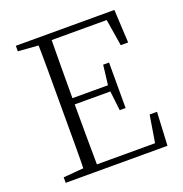

<svg xmlns="http://www.w3.org/2000/svg" viewBox="-130 -837 906 952"><g transform="rotate(-20 323.0 -361.5)"><path d="M56 0V-29L188 -40H198V0ZM162 0Q164 -83 164 -166Q164 -249 164 -333V-390Q164 -474 164 -557.5Q164 -641 162 -723H233Q232 -641 231.5 -556Q231 -471 231 -377V-357Q231 -255 231.5 -169Q232 -83 233 0ZM198 0V-33H569L536 -11L563 -176H602L593 0ZM198 -350V-383H436V-350ZM431 -247 418 -358V-379L431 -487H462V-247ZM56 -694V-723H198V-684H188ZM546 -548 519 -714 553 -689H198V-723H576L585 -548Z"/></g></svg>

Font: Noto Serif TC
Style: Regular
Weight: 200
Designer: Ryoko NISHIZUKA 西塚涼子 (kana & ideographs); Frank Grießhammer (Latin, Greek & Cyrillic); Wenlong ZHANG 张文龙 (bopomofo); San
Foundry: Adobe
Version: Version 2.001;hotconv 1.1.0;makeotfexe 2.6.0